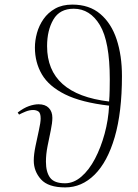

<svg xmlns="http://www.w3.org/2000/svg" viewBox="-20 -802 600 836"><path d="M264 14Q190 14 158.5 -21Q127 -56 127 -103Q127 -129 134.5 -165.5Q142 -202 149.5 -235.5Q157 -269 157 -286Q157 -310 147.5 -316.5Q138 -323 124 -323Q108 -323 91 -316Q74 -309 63 -303L57 -312Q83 -332 106 -340Q129 -348 148 -348Q177 -348 192.5 -332Q208 -316 208 -289Q208 -267 201 -234Q194 -201 187 -165.5Q180 -130 180 -98Q180 -53 198 -28.5Q216 -4 263 -4Q301 -4 334.5 -33Q368 -62 393.5 -110.5Q419 -159 435.5 -219.5Q452 -280 455 -342Q334 -356 263.5 -391Q193 -426 162.5 -478Q132 -530 132 -595Q132 -626 141 -658.5Q150 -691 169.5 -719Q189 -747 220 -764.5Q251 -782 295 -782Q369 -782 417 -741Q465 -700 488 -630Q511 -560 511 -471Q511 -313 479.5 -205Q448 -97 392 -41.5Q336 14 264 14ZM455 -360Q457 -382 457.5 -410Q458 -438 458 -457Q458 -621 415 -692.5Q372 -764 301 -764Q240 -764 212.5 -717Q185 -670 185 -601Q185 -392 455 -360Z"/></svg>

Font: Literata 72pt ExtraLight
Style: Italic
Weight: 200
Italic angle: -2°
Designer: Latin by Veronika Burian and Jose Scaglione. Greek by Irene Vlachou. Cyrillic by Vera Evstafieva
Foundry: TypeTogether
Version: Version 3.002